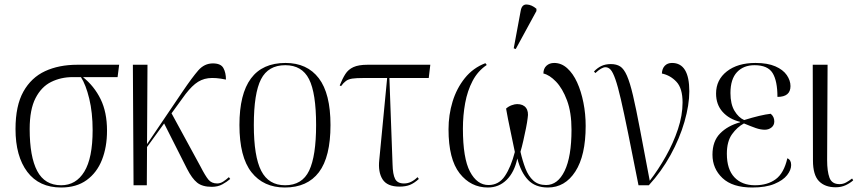

<svg xmlns="http://www.w3.org/2000/svg" viewBox="-20 -824 3823 854"><path d="M252 10Q154 10 101.5 -59.5Q49 -129 49 -250Q49 -354 84 -416.5Q119 -479 180.5 -507.5Q242 -536 324 -536H510L503 -481H349Q399 -441 427.5 -383Q456 -325 456 -243Q456 -170 433.5 -113Q411 -56 365.5 -23Q320 10 252 10ZM252 0Q318 0 355 -60.5Q392 -121 392 -245Q392 -323 377 -385Q362 -447 340 -481H303Q251 -481 207.5 -459.5Q164 -438 138 -387.5Q112 -337 112 -250Q112 -127 145.5 -63.5Q179 0 252 0Z M574 0 571 -536H636L634 -183L793 -418Q835 -480 862 -511Q889 -542 927 -542Q962 -542 973.5 -521.5Q985 -501 985 -470Q938 -480 906 -476Q874 -472 847.5 -450.5Q821 -429 791 -386L743 -320L872 -83Q893 -42 907 -25Q921 -8 946 -8Q960 -8 973 -16.5Q986 -25 998 -36L1004 -28Q989 -15 969 -4Q949 7 922 7Q880 7 857 -11.5Q834 -30 812 -73L710 -275L634 -170L633 0Z M1247 10Q1152 10 1098.5 -58Q1045 -126 1045 -268Q1045 -544 1250 -544Q1346 -544 1398 -476Q1450 -408 1450 -268Q1450 -126 1398.5 -58Q1347 10 1247 10ZM1248 0Q1324 0 1355 -65Q1386 -130 1386 -268Q1386 -410 1354.5 -472Q1323 -534 1249 -534Q1173 -534 1141 -471.5Q1109 -409 1109 -268Q1109 -128 1142 -64Q1175 0 1248 0Z M1757 6Q1702 6 1681.5 -26.5Q1661 -59 1667 -113L1702 -477H1596Q1565 -477 1547.5 -474.5Q1530 -472 1519 -464Q1508 -456 1497 -441L1491 -444Q1503 -474 1516 -494.5Q1529 -515 1552 -525.5Q1575 -536 1615 -536H1894L1887 -477H1712L1726 -94Q1727 -48 1737.5 -28Q1748 -8 1777 -8Q1794 -8 1809 -15.5Q1824 -23 1837 -36L1843 -28Q1822 -9 1803 -1.5Q1784 6 1757 6Z M2150 10Q2074 10 2024.5 -53Q1975 -116 1975 -249Q1975 -313 1993 -372Q2011 -431 2047.5 -476.5Q2084 -522 2139 -543L2145 -535Q2105 -508 2082 -464Q2059 -420 2049 -365.5Q2039 -311 2039 -252Q2039 -120 2070.5 -60.5Q2102 -1 2153 -1Q2199 -1 2226 -41.5Q2253 -82 2270 -148Q2259 -203 2249 -249Q2239 -295 2231 -341Q2242 -351 2256 -356Q2270 -361 2280 -361Q2307 -361 2319.5 -344.5Q2332 -328 2327 -299Q2325 -281 2319.5 -253.5Q2314 -226 2307.5 -197.5Q2301 -169 2295 -149Q2304 -109 2317 -75Q2330 -41 2352 -21Q2374 -1 2409 -1Q2461 -1 2491.5 -64Q2522 -127 2522 -247Q2522 -324 2502 -377.5Q2482 -431 2453 -461Q2424 -491 2397 -497Q2397 -519 2410.5 -531.5Q2424 -544 2445 -544Q2477 -544 2503 -520.5Q2529 -497 2547 -457.5Q2565 -418 2575 -367.5Q2585 -317 2585 -264Q2585 -132 2539 -61Q2493 10 2417 10Q2361 10 2329 -23.5Q2297 -57 2281 -119Q2268 -58 2233.5 -24Q2199 10 2150 10ZM2274 -606 2265 -609 2296 -776Q2301 -805 2323 -804Q2345 -803 2366 -785V-775Z M2820 0Q2793 -137 2774 -230.5Q2755 -324 2741.5 -382.5Q2728 -441 2717 -472Q2706 -503 2696 -514Q2686 -525 2673 -525Q2656 -525 2628 -499L2622 -506Q2637 -522 2655 -530.5Q2673 -539 2697 -539Q2722 -539 2738.5 -528.5Q2755 -518 2768.5 -487.5Q2782 -457 2795.5 -399.5Q2809 -342 2826.5 -249.5Q2844 -157 2870 -20Q2908 -69 2941.5 -128.5Q2975 -188 2995.5 -249.5Q3016 -311 3016 -368Q3016 -431 2989 -460Q2962 -489 2924 -497Q2925 -519 2937 -531.5Q2949 -544 2969 -544Q3046 -544 3046 -418Q3046 -357 3024.5 -282.5Q3003 -208 2962.5 -134.5Q2922 -61 2866 0Z M3326 10Q3238 10 3193.5 -32Q3149 -74 3149 -136Q3149 -196 3183 -230.5Q3217 -265 3272 -280V-282Q3223 -294 3194 -326.5Q3165 -359 3165 -408Q3165 -469 3213 -506.5Q3261 -544 3340 -544Q3394 -544 3428.5 -529Q3463 -514 3479.5 -490Q3496 -466 3496 -441Q3496 -393 3438 -393Q3438 -464 3416.5 -499Q3395 -534 3336 -534Q3287 -534 3258 -503Q3229 -472 3229 -410Q3229 -361 3247 -331Q3265 -301 3290 -290Q3364 -313 3408 -318Q3424 -305 3424 -284Q3424 -267 3411.5 -257Q3399 -247 3382 -247Q3363 -247 3341.5 -254.5Q3320 -262 3289 -275Q3259 -259 3236 -227Q3213 -195 3213 -140Q3213 -71 3246.5 -35.5Q3280 0 3338 0Q3394 0 3430.5 -27Q3467 -54 3482 -120Q3499 -113 3499 -90Q3499 -68 3481 -45Q3463 -22 3424.5 -6Q3386 10 3326 10Z M3697 9Q3649 9 3622.5 -18.5Q3596 -46 3596 -110L3595 -536H3661L3659 -112Q3659 -62 3669.5 -33.5Q3680 -5 3714 -5Q3730 -5 3743.5 -12.5Q3757 -20 3770 -30L3775 -22Q3762 -10 3742 -0.5Q3722 9 3697 9Z"/></svg>

Font: Noto Serif Display SemiCondensed Light
Style: Regular
Weight: 300
Width: 4
Designer: Monotype Design Team
Foundry: Monotype Imaging Inc.
Version: Version 2.009